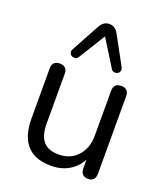

<svg xmlns="http://www.w3.org/2000/svg" viewBox="-141 -865 844 972"><g transform="rotate(20 280.5 -379.0)"><path d="M248 9Q189 9 150.5 -12.5Q112 -34 92.5 -77Q73 -120 73 -184V-452Q73 -473 83.5 -483Q94 -493 113 -493Q133 -493 143.5 -483Q154 -473 154 -452V-185Q154 -121 180.5 -89.5Q207 -58 264 -58Q326 -58 365 -100Q404 -142 404 -210V-452Q404 -473 414.5 -483Q425 -493 445 -493Q464 -493 474.5 -483Q485 -473 485 -452V-35Q485 7 446 7Q427 7 416.5 -4Q406 -15 406 -35V-126L419 -112Q399 -53 353.5 -22Q308 9 248 9ZM413 -583Q419 -571 415.5 -561.5Q412 -552 403.5 -548Q395 -544 385.5 -545.5Q376 -547 370 -557L281 -700L192 -557Q186 -547 176.5 -545.5Q167 -544 158.5 -548Q150 -552 146.5 -561.5Q143 -571 149 -583L232 -735Q241 -751 253 -759Q265 -767 281 -767Q297 -767 309 -759Q321 -751 330 -735Z"/></g></svg>

Font: Nunito
Style: Regular
Weight: 400
Designer: Vernon Adams
Foundry: Vernon Adams
Version: Version 3.602